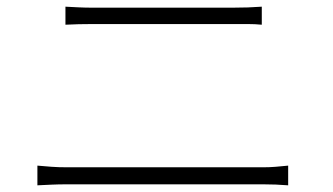

<svg xmlns="http://www.w3.org/2000/svg" viewBox="-20 -626 996 575"><path d="M92 -130Q114 -128 134.5 -126.5Q155 -125 181 -125H768Q787 -125 805.5 -126.5Q824 -128 843 -130V-71Q806 -74 768 -74H181Q155 -74 134.5 -73Q114 -72 92 -71ZM176 -606Q196 -605 215.5 -604Q235 -603 258 -603H676Q725 -603 764 -606V-552Q744 -554 721.5 -554Q699 -554 676 -554H258Q235 -554 215.5 -553.5Q196 -553 176 -552Z"/></svg>

Font: Kinto Sans Light
Style: Regular
Weight: 300
Designer: Authors: Ryoko NISHIZUKA  (kana & ideographs); Paul D. Hunt (Latin, Greek & Cyrillic); Wenlong ZHANG  (bopomofo); Sandol
Foundry: Adobe Systems Incorporated, ookami Inc.
Version: Version 0.001